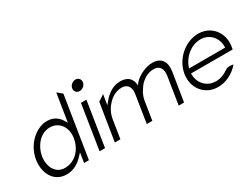

<svg xmlns="http://www.w3.org/2000/svg" viewBox="-58 -1123 2100 1614"><g transform="rotate(-30 992.0 -316.5)"><path d="M77 -226C58 -106 114 11 241 11C311 11 365 -26 406 -71L428 -95L413 0H460L554 -592L507 -631L464 -361L450 -385C424 -428 385 -462 316 -462C218 -462 100 -369 77 -226ZM135 -226C149 -312 216 -403 311 -403C411 -403 457 -313 443 -226C427 -123 354 -44 254 -44C163 -44 120 -132 135 -226Z M640 -593C636 -565 655 -542 684 -542C713 -542 740 -565 744 -593C748 -621 729 -644 700 -644C671 -644 644 -621 640 -593ZM575 -20H628L696 -451H643Z M723 -20H777L805 -197C814 -256 844 -303 877 -336C907 -365 950 -391 1002 -391C1064 -391 1084 -344 1075 -286L1033 -20H1087L1115 -197C1119 -222 1127 -245 1137 -266C1148 -284 1173 -323 1187 -336C1217 -365 1260 -391 1312 -391C1374 -391 1394 -344 1385 -286L1343 -20H1395L1439 -294C1453 -385 1417 -443 1328 -443C1260 -443 1162 -396 1131 -336C1130 -403 1092 -443 1018 -443C944 -443 889 -400 847 -349L825 -322L841 -422L781 -382Z M1518 -226C1497 -95 1584 11 1710 11C1788 11 1863 -28 1915 -89C1897 -94 1861 -99 1837 -81C1802 -56 1762 -40 1718 -40C1633 -40 1571 -103 1568 -189V-202H1972L1976 -227C1997 -357 1911 -462 1785 -462C1659 -462 1539 -357 1518 -226ZM1575 -247 1579 -260C1609 -347 1691 -411 1777 -411C1863 -411 1924 -347 1925 -260V-247Z"/></g></svg>

Font: Charger Sport
Style: ExLitObl
Weight: 200
Designer: Jasper
Foundry: Cannot Into Space Fonts
Version: Version 1.1